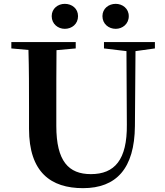

<svg xmlns="http://www.w3.org/2000/svg" viewBox="-20 -960 858 999"><path d="M317 -810C354 -810 386 -835 386 -876C386 -916 354 -940 317 -940C282 -940 249 -916 249 -876C249 -835 282 -810 317 -810ZM582 -810C617 -810 650 -835 650 -876C650 -916 617 -940 582 -940C546 -940 513 -916 513 -876C513 -835 546 -810 582 -810ZM521 -708 638 -694 640 -312C642 -128 576 -54 453 -54C337 -54 273 -121 273 -305V-401C273 -501 273 -600 274 -699L374 -708V-741H39V-708L128 -700C131 -600 131 -500 131 -401V-290C131 -63 245 19 412 19C585 19 680 -83 682 -304L685 -694L786 -708V-741H521Z"/></svg>

Font: Source Han Serif CN
Style: Bold
Weight: 700
Designer: Ryoko NISHIZUKA 西塚涼子 (kana & ideographs); Frank Grießhammer (Latin, Greek & Cyrillic); Wenlong ZHANG 张文龙 (bopomofo); San
Foundry: Adobe
Version: Version 2.003;hotconv 1.1.1;makeotfexe 2.6.0